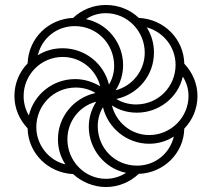

<svg xmlns="http://www.w3.org/2000/svg" viewBox="-20 -743 852 772"><path d="M406 9C456 9 503 -11 538 -44C636 -47 719 -125 721 -226C754 -260 774 -306 774 -357C774 -406 754 -452 721 -487C719 -584 642 -666 538 -671C504 -704 456 -723 406 -723C355 -723 309 -704 274 -671C176 -667 95 -591 91 -488C58 -454 38 -408 38 -357C38 -307 58 -262 91 -227C93 -127 173 -48 274 -43C309 -11 356 9 406 9ZM445 -380C465 -411 475 -446 475 -481C475 -570 413 -648 326 -666C349 -682 377 -690 406 -690C491 -690 562 -619 562 -531C562 -459 512 -397 445 -380ZM418 -403C398 -487 322 -549 232 -549C195 -549 161 -539 132 -521C149 -591 209 -638 281 -638C369 -638 439 -568 439 -478C439 -452 432 -425 418 -403ZM527 -323C500 -323 472 -330 448 -345C535 -364 599 -440 599 -531C599 -569 589 -603 570 -633C636 -615 686 -555 686 -482C686 -396 618 -323 527 -323ZM96 -279C82 -302 75 -329 75 -357C75 -443 145 -514 232 -514C305 -514 366 -464 383 -396C351 -415 317 -425 282 -425C194 -425 117 -365 96 -279ZM580 -200C507 -200 447 -251 430 -319C461 -299 495 -290 531 -290C618 -290 696 -350 715 -435C730 -412 738 -385 738 -357C738 -271 667 -200 580 -200ZM243 -82C176 -98 126 -160 126 -232C126 -318 194 -391 285 -391C312 -391 340 -384 364 -369C277 -350 213 -274 213 -183C213 -146 223 -112 243 -82ZM406 -24C321 -24 251 -95 251 -183C251 -256 300 -317 367 -334C347 -303 337 -269 337 -233C337 -144 400 -66 487 -48C463 -33 436 -24 406 -24ZM531 -77C443 -77 373 -146 373 -236C373 -263 380 -289 394 -312C414 -228 490 -165 580 -165C617 -165 651 -176 679 -194C663 -127 605 -77 531 -77Z"/></svg>

Font: Noto Sans Armenian ExtraCondensed Light
Style: Regular
Weight: 300
Width: 2
Designer: Monotype Design Team
Foundry: Monotype Imaging Inc.
Version: Version 2.008